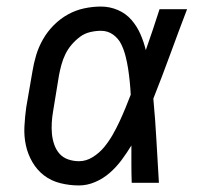

<svg xmlns="http://www.w3.org/2000/svg" viewBox="-20 -558 640 586"><path d="M221 8Q192 8 164 1Q136 -6 114.5 -22.5Q93 -39 79 -63Q65 -87 59 -114.5Q53 -142 54.5 -171.5Q56 -201 60 -230L79 -340Q83 -365 90.5 -390Q98 -415 111.5 -438.5Q125 -462 144.5 -481.5Q164 -501 187.5 -514Q211 -527 237 -532.5Q263 -538 288 -538Q315 -538 339.5 -527.5Q364 -517 381 -497.5Q398 -478 408.5 -454Q419 -430 425 -405Q436 -436 446.5 -467.5Q457 -499 467 -530H551Q525 -462 500 -393.5Q475 -325 448 -257Q454 -193 457.5 -128.5Q461 -64 465 0H382Q381 -29 381 -57.5Q381 -86 381 -114Q367 -91 351 -69.5Q335 -48 315 -30.5Q295 -13 270.5 -2.5Q246 8 221 8ZM221 -66Q243 -66 263 -78.5Q283 -91 297.5 -108.5Q312 -126 323.5 -146Q335 -166 344.5 -186.5Q354 -207 362.5 -227.5Q371 -248 379 -269Q378 -289 376 -309Q374 -329 371 -348.5Q368 -368 363 -387.5Q358 -407 349.5 -424Q341 -441 325 -452.5Q309 -464 288 -464Q272 -464 255 -460Q238 -456 224 -445.5Q210 -435 198.5 -421.5Q187 -408 179.5 -392.5Q172 -377 167.5 -360.5Q163 -344 160 -328L142 -218Q139 -201 138 -183.5Q137 -166 138.5 -149.5Q140 -133 145.5 -117Q151 -101 161.5 -89Q172 -77 188 -71.5Q204 -66 221 -66Z"/></svg>

Font: Iosevka Slab Extended
Style: Italic
Weight: 400
Width: 7
Italic angle: -9°
Monospace: yes
Designer: Belleve Invis
Foundry: Belleve Invis
Version: Version 11.1.0; ttfautohint (v1.8.3)